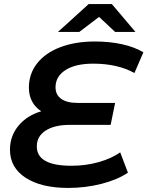

<svg xmlns="http://www.w3.org/2000/svg" viewBox="-20 -914 725 944"><path d="M253 -485Q253 -448 281 -428Q309 -408 361 -408H546L524 -300H322Q248 -300 204.5 -272Q161 -244 161 -194Q161 -99 331 -99Q402 -99 465.5 -117Q529 -135 571 -165L609 -65Q557 -30 478.5 -10Q400 10 315 10Q183 10 106 -40Q29 -90 29 -178Q29 -245 70.5 -295.5Q112 -346 183 -367Q154 -385 138 -415Q122 -445 122 -483Q122 -551 162.5 -602.5Q203 -654 276.5 -682Q350 -710 447 -710Q519 -710 580 -696.5Q641 -683 685 -657L641 -555Q558 -601 438 -601Q351 -601 302 -569.5Q253 -538 253 -485ZM546 -757 467 -831 370 -757H265L416 -894H530L646 -757Z"/></svg>

Font: Montserrat Alternates SemiBold
Style: Italic
Weight: 600
Italic angle: -11.3°
Designer: Julieta Ulanovsky
Foundry: Julieta Ulanovsky
Version: Version 7.200